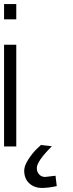

<svg xmlns="http://www.w3.org/2000/svg" viewBox="-111 -720 359 944"><path d="M-91 0V-500H-31V0ZM-91 -625V-700H-31V-625ZM162 144 168 195Q127 204 95 204Q57 204 32.5 181Q8 158 8 119Q8 95 28.5 63.5Q49 32 70 12L90 -7L144 -1Q70 73 70 106Q70 125 81.5 137.5Q93 150 111 150Z"/></svg>

Font: TitilliumText22L Lt
Style: Thin
Weight: 300
Designer: Campivisivi
Foundry: Campivisivi
Version: 1.000